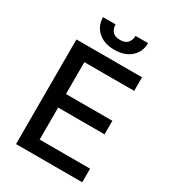

<svg xmlns="http://www.w3.org/2000/svg" viewBox="-218 -1040 1039 1156"><g transform="rotate(30 301.5 -462.0)"><path d="M79.9 0V-727.3H535.9V-632.8H189.6V-411.2H512.1V-317.1H189.6V-94.5H540.1V0ZM377.5 -923.7H464.5Q464.5 -863.6 422.2 -825.5Q380 -787.3 307.5 -787.3Q235.8 -787.3 193.7 -825.5Q151.6 -863.6 151.6 -923.7H238.6Q238.3 -897 254.1 -876.4Q269.9 -855.8 307.5 -855.8Q345.2 -855.8 361.3 -876.2Q377.5 -896.7 377.5 -923.7Z"/></g></svg>

Font: Inter UI Medium
Style: Regular
Weight: 500
Designer: Rasmus Andersson
Foundry: rsms
Version: 3.2;8d6f07862